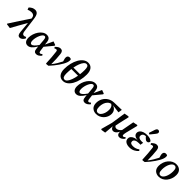

<svg xmlns="http://www.w3.org/2000/svg" viewBox="413 -2618 4644 4644"><g transform="rotate(45 2735.5 -295.5)"><path d="M430 14Q391 14 371.5 -15Q352 -44 347 -102L323 -375H319Q263 -277 208.5 -182Q154 -87 99 16L-16 0L-22 -14Q59 -144 141.5 -268Q224 -392 307 -516L306 -525Q300 -584 272.5 -605.5Q245 -627 204 -627Q146 -627 88 -601L68 -656Q140 -731 222 -731Q277 -731 309.5 -691.5Q342 -652 355 -548L404 -180Q412 -127 428.5 -109.5Q445 -92 473 -92Q499 -92 531 -112L549 -74Q524 -34 494 -10Q464 14 430 14Z M698 -164Q698 -115 712.5 -93Q727 -71 749 -71Q779 -71 814.5 -103.5Q850 -136 896 -202L883 -353Q879 -404 867 -424Q855 -444 833 -444Q807 -444 783 -417Q759 -390 739.5 -347.5Q720 -305 709 -256.5Q698 -208 698 -164ZM699 14Q645 14 613 -25.5Q581 -65 581 -138Q581 -203 602 -267.5Q623 -332 660 -385Q697 -438 745.5 -470.5Q794 -503 849 -503Q908 -503 938 -471Q968 -439 975 -368L982 -302L1075 -503L1167 -469V-446L995 -239L1008 -139Q1013 -97 1021.5 -82Q1030 -67 1048 -67Q1061 -67 1074 -75Q1087 -83 1103 -97L1127 -65Q1096 -28 1063 -7Q1030 14 992 14Q953 14 931.5 -11Q910 -36 905 -97L900 -153Q849 -68 801 -27Q753 14 699 14Z M1324 0Q1320 -107 1312.5 -200.5Q1305 -294 1295 -370Q1292 -396 1284 -405.5Q1276 -415 1260 -415Q1238 -415 1206 -398L1188 -431Q1226 -468 1256 -486Q1286 -504 1319 -504Q1359 -504 1380.5 -481Q1402 -458 1408 -408Q1416 -341 1421 -253.5Q1426 -166 1425 -75Q1475 -137 1512 -198.5Q1549 -260 1581 -324L1572 -359Q1566 -376 1561.5 -393.5Q1557 -411 1557 -429Q1556 -468 1576 -487.5Q1596 -507 1627 -507Q1644 -507 1656 -503Q1668 -499 1674 -495Q1681 -481 1681 -453Q1681 -394 1630 -301Q1606 -257 1570 -204.5Q1534 -152 1491.5 -99Q1449 -46 1403 2L1336 9Z M1906 15Q1822 15 1774.5 -45Q1727 -105 1727 -214Q1727 -316 1749.5 -409Q1772 -502 1813.5 -575.5Q1855 -649 1911.5 -691.5Q1968 -734 2035 -734Q2118 -734 2165 -675.5Q2212 -617 2212 -505Q2212 -402 2189.5 -308.5Q2167 -215 2126 -142Q2085 -69 2029 -27Q1973 15 1906 15ZM2025 -682Q1991 -682 1959.5 -644.5Q1928 -607 1903 -542.5Q1878 -478 1862 -395H2089Q2098 -470 2098 -550Q2098 -621 2081 -651.5Q2064 -682 2025 -682ZM1917 -37Q1953 -37 1984.5 -76Q2016 -115 2040.5 -182.5Q2065 -250 2080 -335H1852Q1848 -297 1845 -256.5Q1842 -216 1842 -175Q1842 -105 1859.5 -71Q1877 -37 1917 -37Z M2359 -164Q2359 -115 2373.5 -93Q2388 -71 2410 -71Q2440 -71 2475.5 -103.5Q2511 -136 2557 -202L2544 -353Q2540 -404 2528 -424Q2516 -444 2494 -444Q2468 -444 2444 -417Q2420 -390 2400.5 -347.5Q2381 -305 2370 -256.5Q2359 -208 2359 -164ZM2360 14Q2306 14 2274 -25.5Q2242 -65 2242 -138Q2242 -203 2263 -267.5Q2284 -332 2321 -385Q2358 -438 2406.5 -470.5Q2455 -503 2510 -503Q2569 -503 2599 -471Q2629 -439 2636 -368L2643 -302L2736 -503L2828 -469V-446L2656 -239L2669 -139Q2674 -97 2682.5 -82Q2691 -67 2709 -67Q2722 -67 2735 -75Q2748 -83 2764 -97L2788 -65Q2757 -28 2724 -7Q2691 14 2653 14Q2614 14 2592.5 -11Q2571 -36 2566 -97L2561 -153Q2510 -68 2462 -27Q2414 14 2360 14Z M3043 13Q2961 13 2907.5 -36Q2854 -85 2854 -180Q2854 -265 2892.5 -335Q2931 -405 3000 -448Q3069 -491 3162 -493L3414 -500L3398 -400L3181 -429Q3240 -410 3275 -365.5Q3310 -321 3310 -257Q3310 -203 3289.5 -154.5Q3269 -106 3232.5 -68.5Q3196 -31 3147.5 -9Q3099 13 3043 13ZM2972 -166Q2972 -100 2993 -69Q3014 -38 3051 -38Q3093 -38 3126 -72.5Q3159 -107 3178 -162.5Q3197 -218 3197 -281Q3197 -388 3128 -422Q3078 -411 3043 -374.5Q3008 -338 2990 -284Q2972 -230 2972 -166Z M3836 14Q3799 14 3778 -10Q3757 -34 3757 -79Q3757 -84 3757 -89Q3757 -94 3758 -99Q3730 -40 3695 -13Q3660 14 3627 14Q3593 14 3571 -7.5Q3549 -29 3539 -67L3518 174L3410 191L3389 179L3468 -112L3524 -483L3637 -503L3656 -490Q3635 -401 3620.5 -336.5Q3606 -272 3595 -222Q3584 -172 3575 -127Q3595 -85 3640 -85Q3668 -85 3698.5 -101.5Q3729 -118 3763 -158L3823 -483L3935 -504L3952 -491L3911 -327Q3886 -233 3875 -182.5Q3864 -132 3864 -105Q3864 -67 3892 -67Q3906 -67 3918.5 -76Q3931 -85 3945 -98L3969 -67Q3939 -29 3906.5 -7.5Q3874 14 3836 14Z M4182 14Q4103 14 4054 -19Q4005 -52 4005 -113Q4005 -156 4033 -187Q4061 -218 4107.5 -234.5Q4154 -251 4211 -251L4210 -252Q4140 -255 4100 -283.5Q4060 -312 4060 -364Q4060 -406 4087.5 -437.5Q4115 -469 4164 -486.5Q4213 -504 4277 -504Q4345 -504 4386.5 -488.5Q4428 -473 4444 -447Q4443 -417 4425.5 -400.5Q4408 -384 4383 -384Q4362 -384 4342.5 -396Q4323 -408 4305 -428L4276 -461Q4228 -460 4200 -437Q4172 -414 4172 -374Q4172 -337 4202 -318Q4232 -299 4284 -299Q4304 -299 4315 -299.5Q4326 -300 4342 -301L4328 -221Q4319 -222 4305.5 -222.5Q4292 -223 4277 -223Q4205 -223 4165.5 -199.5Q4126 -176 4126 -136Q4126 -100 4151.5 -84Q4177 -68 4223 -68Q4274 -68 4313.5 -82.5Q4353 -97 4390 -125L4415 -95Q4376 -47 4316.5 -16.5Q4257 14 4182 14ZM4270 -568Q4283 -607 4295.5 -646Q4308 -685 4321 -723Q4332 -755 4347 -768.5Q4362 -782 4381 -782Q4404 -782 4418.5 -768.5Q4433 -755 4433 -735Q4433 -717 4424.5 -701Q4416 -685 4399 -665Q4376 -636 4353 -607.5Q4330 -579 4306 -550Z M4617 0Q4613 -107 4605.5 -200.5Q4598 -294 4588 -370Q4585 -396 4577 -405.5Q4569 -415 4553 -415Q4531 -415 4499 -398L4481 -431Q4519 -468 4549 -486Q4579 -504 4612 -504Q4652 -504 4673.5 -481Q4695 -458 4701 -408Q4709 -341 4714 -253.5Q4719 -166 4718 -75Q4768 -137 4805 -198.5Q4842 -260 4874 -324L4865 -359Q4859 -376 4854.5 -393.5Q4850 -411 4850 -429Q4849 -468 4869 -487.5Q4889 -507 4920 -507Q4937 -507 4949 -503Q4961 -499 4967 -495Q4974 -481 4974 -453Q4974 -394 4923 -301Q4899 -257 4863 -204.5Q4827 -152 4784.5 -99Q4742 -46 4696 2L4629 9Z M5185 14Q5104 14 5052 -34Q5000 -82 5000 -175Q5000 -241 5021.5 -300Q5043 -359 5081 -405Q5119 -451 5170 -477.5Q5221 -504 5280 -504Q5362 -504 5412.5 -456Q5463 -408 5463 -315Q5463 -250 5442 -191Q5421 -132 5383.5 -85.5Q5346 -39 5295 -12.5Q5244 14 5185 14ZM5195 -37Q5228 -37 5255.5 -62Q5283 -87 5303 -128Q5323 -169 5333.5 -220.5Q5344 -272 5344 -324Q5344 -395 5324.5 -424Q5305 -453 5270 -453Q5237 -453 5209.5 -429Q5182 -405 5161.5 -364Q5141 -323 5130 -272Q5119 -221 5119 -167Q5119 -96 5140 -66.5Q5161 -37 5195 -37Z"/></g></svg>

Font: Source Serif 4 SmText Semibold
Style: Italic
Weight: 600
Italic angle: -12°
Designer: Frank Grießhammer
Foundry: Adobe
Version: Version 4.005;hotconv 1.1.0;makeotfexe 2.6.0